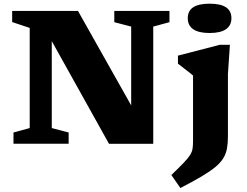

<svg xmlns="http://www.w3.org/2000/svg" viewBox="-20 -762 1308 1018"><path d="M137.5 -83V-614L44.5 -645V-704H393.5L705.5 -150L675.5 -92.5V-621L586 -644.5V-704H878.5V-644.5L792.5 -621V0.5H558L204.5 -633.5L254.5 -646V-83L344 -59.5V0H51.5V-59.5ZM1091.5 -587Q1033.5 -587 1004.5 -607Q975.5 -627 975.5 -665.5Q975.5 -704.5 1004.5 -723.5Q1033.5 -742.5 1091.5 -742.5Q1149 -742.5 1178 -723.5Q1207 -704.5 1207 -665.5Q1207 -627 1178 -607Q1149 -587 1091.5 -587ZM1003.5 -361.5Q998 -366.5 984.8 -377Q971.5 -387.5 955 -400Q938.5 -412.5 923.5 -424.5V-467L1145.5 -524.5H1199L1188.5 -370V-38Q1188.5 -2.5 1183.5 25Q1178.5 52.5 1164.5 76Q1150.5 99.5 1122.8 122.8Q1095 146 1049.5 173Q1004 200 936.5 235L888.5 166Q930 126 953.5 101.5Q977 77 987.8 59.8Q998.5 42.5 1001 25.8Q1003.5 9 1003.5 -15Z"/></svg>

Font: Newsreader 7pt
Style: Bold
Weight: 700
Designer: Hugues Gentile
Foundry: Production Type
Version: Version 1.003